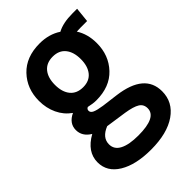

<svg xmlns="http://www.w3.org/2000/svg" viewBox="-224 -604 950 950"><g transform="rotate(-45 250.5 -129.0)"><path d="M256 252Q150 252 87 213.8Q24 175.5 24 109Q24 36 105 -9Q61 -35.5 61 -80Q61 -126.5 111 -150Q73.5 -176.5 53.8 -218.5Q34 -260.5 34 -311Q34 -396 88.2 -453Q142.5 -510 237 -510Q303 -510 351 -478Q391 -500 458 -500H490L482 -422H437Q420 -422 409 -421Q439 -374.5 439 -311Q439 -226 385.2 -169Q331.5 -112 237 -112Q214 -112 184 -119Q173 -114.5 173 -103Q173 -90 188.8 -82.8Q204.5 -75.5 241 -70L327 -59Q499 -36.5 499 86Q499 162 434.2 207Q369.5 252 256 252ZM237 -204Q280.5 -204 303.8 -232.8Q327 -261.5 327 -311Q327 -360.5 303.8 -389.2Q280.5 -418 237 -418Q193 -418 169.5 -389.5Q146 -361 146 -311Q146 -261 169.5 -232.5Q193 -204 237 -204ZM261 158Q389 158 389 95Q389 67.5 367 53.8Q345 40 294 32L184.5 16Q127 39 127 86Q127 122 161.8 140Q196.5 158 261 158Z"/></g></svg>

Font: Cabin
Style: Bold
Weight: 700
Designer: Pablo Impallari
Foundry: Pablo Impallari. http://www.impallari.com Igino Marini. http://www.ikern.com
Version: Version 3.001;hotconv 1.0.109;makeotfexe 2.5.65596